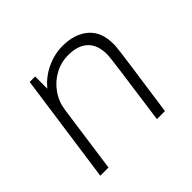

<svg xmlns="http://www.w3.org/2000/svg" viewBox="-126 -683 844 844"><g transform="rotate(-45 296.5 -260.5)"><path d="M513 -368Q513 -355 509 -322Q505 -289 497.5 -236.5Q490 -184 486 -156L464 0H414Q461 -335 461 -354Q461 -415 429 -445Q397 -475 337 -475Q293 -475 254 -454Q215 -433 189 -396Q163 -359 157 -314L113 0H62L134 -511H168V-435Q200 -475 248.5 -498Q297 -521 348 -521Q423 -521 468 -482.5Q513 -444 513 -368Z"/></g></svg>

Font: Chivo Thin Italic
Style: Regular
Weight: 100
Italic angle: -8.05°
Designer: Hector Gatti
Foundry: Omnibus-Type
Version: Version 1.007